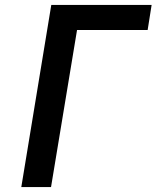

<svg xmlns="http://www.w3.org/2000/svg" viewBox="-20 -755 640 775"><path d="M66 0 187 -735H592L576 -634H291L186 0Z"/></svg>

Font: Iosevka Aile Oblique
Style: Bold
Weight: 700
Italic angle: -9°
Designer: Belleve Invis
Foundry: Belleve Invis
Version: Version 31.1.0; ttfautohint (v1.8.4)